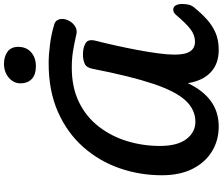

<svg xmlns="http://www.w3.org/2000/svg" viewBox="-97 -1015 1117 963"><g transform="rotate(-90 461.5 -533.5)"><path d="M308 5Q239 5 183.5 -29Q128 -63 96 -126.5Q64 -190 64 -280Q64 -391 99.5 -493Q135 -595 206 -675Q277 -755 382 -801.5Q487 -848 626 -848Q669 -848 722 -841Q775 -834 820 -820Q835 -816 841.5 -805Q848 -794 848 -780Q848 -762 837.5 -743.5Q827 -725 809.5 -714.5Q792 -704 771 -709Q723 -720 685 -726Q647 -732 604 -732Q504 -732 430 -695.5Q356 -659 307.5 -596Q259 -533 235 -454Q211 -375 211 -290Q211 -202 245.5 -157Q280 -112 332 -112Q393 -112 439 -161.5Q485 -211 523 -324.5Q561 -438 598 -628Q604 -659 624 -667.5Q644 -676 670 -676Q703 -676 726 -663Q749 -650 738 -610Q727 -567 715 -513Q703 -459 692.5 -403.5Q682 -348 675.5 -299Q669 -250 669 -217Q669 -162 685.5 -138Q702 -114 734 -114Q767 -114 796.5 -136.5Q826 -159 868 -209Q876 -218 882.5 -220.5Q889 -223 895 -223Q909 -223 916 -210.5Q923 -198 923 -178Q923 -164 920 -148Q917 -132 904 -116Q877 -83 847 -55.5Q817 -28 780 -11.5Q743 5 693 5Q622 5 579.5 -36Q537 -77 526 -150Q490 -74 436 -34.5Q382 5 308 5ZM611 -912Q568 -912 546.5 -933Q525 -954 525 -988Q525 -1024 553.5 -1048Q582 -1072 623 -1072Q660 -1072 684 -1054Q708 -1036 708 -1001Q708 -960 681 -936Q654 -912 611 -912Z"/></g></svg>

Font: Pacifico
Style: Regular
Weight: 400
Designer: Vernon Adams
Foundry: Vernon Adams
Version: Version 3.010; ttfautohint (v1.8.4.7-5d5b)